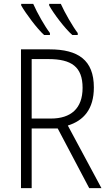

<svg xmlns="http://www.w3.org/2000/svg" viewBox="-20 -968 570 988"><path d="M352 -788H380V-798C355 -830 312 -905 293 -948H233V-940C255 -899 315 -820 352 -788ZM207 -788H237V-798C211 -832 172 -900 151 -948H89V-940C113 -898 171 -820 207 -788ZM88 0H143V-307H277L439 0H502L329 -322C410 -347 463 -406 463 -518C463 -659 382 -714 235 -714H88ZM242 -358H143V-664H229C348 -664 405 -624 405 -516C405 -409 344 -358 242 -358Z"/></svg>

Font: Noto Sans Mono Condensed Light
Style: Regular
Weight: 300
Width: 3
Designer: Monotype Design Team
Foundry: Monotype Imaging Inc.
Version: Version 2.014